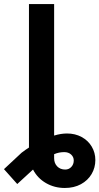

<svg xmlns="http://www.w3.org/2000/svg" viewBox="-87 -727 490 946"><path d="M179.7 -707V-59.1Q212.9 -69.3 243.2 -69.3Q283.2 -69.3 315.2 -52Q347.2 -34.7 365 -4.6Q382.8 25.4 382.8 61.5Q382.8 99.1 364.3 130.6Q345.7 162.1 311.5 180.7Q277.3 199.2 232.4 199.2Q181.2 199.2 139.4 175Q97.7 150.9 75.7 108.4L-2 179.7L-67.4 106.4L19.5 25.4Q38.6 10.7 55.7 0V-707ZM234.4 108.4Q252.4 108.4 264.4 95.5Q276.4 82.5 276.4 63.5Q276.4 46.4 263.4 34.4Q250.5 22.5 229.5 22.5Q203.1 22.5 179.7 32.7V52.7Q179.7 77.1 194.8 92.8Q210 108.4 234.4 108.4Z"/></svg>

Font: Pretendard Std SemiBold
Style: Regular
Weight: 600
Designer: Base glyphs from Inter by Rasmus Andersson; Hangeul glyphs from Noto Sans CJK(Source Han Sans) by Jang Soo-young and Kan
Foundry: Kil Hyung-jin
Version: Version 1.309